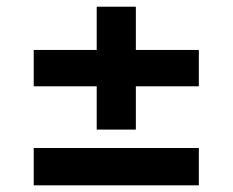

<svg xmlns="http://www.w3.org/2000/svg" viewBox="-20 -579 691 570"><path d="M80.1 -28.8H570.3V-139.6H80.1ZM80.1 -322.8H267.1V-194.3H383.3V-322.8H570.3V-430.7H383.3V-559.1H267.1V-430.7H80.1Z"/></svg>

Font: Raveo Display Display SemiBold
Style: Regular
Weight: 600
Designer: Jakub Foglar, Rasmus Andersson (Inter)
Foundry: Jakubfoglar.com
Version: Version 1.100;Glyphs 3.2.3 (3260)